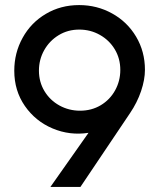

<svg xmlns="http://www.w3.org/2000/svg" viewBox="-20 -736 627 756"><path d="M36.2 -457.4Q36.2 -527.8 69.2 -587.3Q102.1 -646.9 160.6 -681.4Q219.1 -716 291.6 -716Q362 -716 421.5 -683Q481.1 -650.1 515.9 -591.6Q550.7 -533.1 550.7 -461.1Q550.7 -422.4 535.5 -377.3Q520.2 -332.1 491.9 -290.4L296.7 0H178.5L328.5 -213Q254.8 -201.7 187.2 -230.2Q119.6 -258.7 77.9 -318.8Q36.2 -378.9 36.2 -457.4ZM453.7 -460.6Q453.7 -505.7 431.9 -541.9Q410.1 -578 373.1 -598.7Q336.2 -619.5 292.1 -619.5Q247 -619.5 210.9 -597.4Q174.7 -575.3 154 -538.4Q133.3 -501.5 133.3 -457.9Q133.3 -413.3 155.1 -377.2Q176.9 -341.1 214.1 -320.6Q251.3 -300.1 295.3 -300.1Q340.5 -300.1 376.6 -321.6Q412.7 -343.2 433.2 -380.1Q453.7 -417.1 453.7 -460.6Z"/></svg>

Font: Lineal Thin
Style: Regular
Weight: 200
Designer: Created by Frank Adebiaye with contributions from Anton Moglia & Ariel Martín Pérez
Created by Frank ADEBIAYE with FontF
Foundry: Velvetyne Type Foundry
Version: Version 2.000;Glyphs 3.2 (3227)